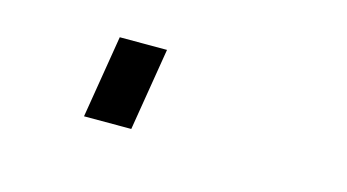

<svg xmlns="http://www.w3.org/2000/svg" viewBox="-34 -7 568 314"><g transform="rotate(15 250.0 150.0)"><path d="M117 220 140 80H220L197 220Z"/></g></svg>

Font: Iosevka Medium
Style: Italic
Weight: 500
Italic angle: -9°
Monospace: yes
Designer: Belleve Invis
Foundry: Belleve Invis
Version: Version 32.5.0; ttfautohint (v1.8.4)